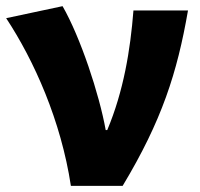

<svg xmlns="http://www.w3.org/2000/svg" viewBox="-23 -603 648 623"><path d="M207 0H375C502 -211 552 -367 587 -569H410C400 -441 378 -307 325 -181H320C299 -298 238 -482 180 -583L-3 -544C88 -406 175 -211 207 0Z"/></svg>

Font: Source Han Sans HK Heavy
Style: Regular
Weight: 900
Designer: Ryoko NISHIZUKA 西塚涼子 (kana, bopomofo & ideographs); Paul D. Hunt (Latin, Greek & Cyrillic); Sandoll Communications 산돌커뮤니
Foundry: Adobe
Version: Version 2.000;hotconv 1.0.107;makeotfexe 2.5.65593